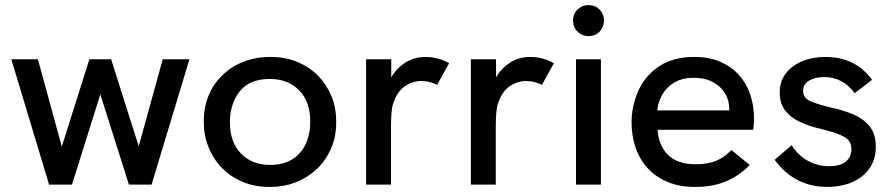

<svg xmlns="http://www.w3.org/2000/svg" viewBox="-20 -726 3507 755"><path d="M576 0H487L374.5 -355L263 0H173L24.5 -493H129L223 -149.5L331.5 -493H417L525.5 -151L620 -493H725Z M1045.5 9H1037.5Q981.5 9 935 -10.5Q887 -30.5 853 -65.5Q818.5 -100.5 800 -147.5Q781.5 -192 781.5 -243V-252.5Q781.5 -288 790 -319.5Q799 -353.5 816 -382Q833 -410 857 -432.5Q880.5 -455 909.5 -470.5Q938.5 -486 972 -494Q1005.5 -502 1041.5 -502H1045.5Q1102.5 -502 1149 -482.5Q1197 -462.5 1231 -428Q1265 -393 1284 -346.5Q1302 -302 1302 -251V-243Q1302 -188.5 1282 -142.5Q1261.5 -95.5 1226 -61.5Q1190.5 -28 1143 -9Q1096.5 9 1045.5 9ZM1041.5 -77.5Q1094 -77.5 1129.2 -99.5Q1164.5 -121.5 1182.2 -160Q1200 -198.5 1200 -247Q1200 -326.5 1156.2 -371Q1112.5 -415.5 1041.5 -415.5Q983 -415.5 947.2 -389.8Q911.5 -364 895 -315.5Q884 -284 884 -247Q884 -166.5 927.8 -122Q971.5 -77.5 1041.5 -77.5Z M1517.5 0H1419.5V-493H1518.5V-421.5Q1539.5 -458 1574.2 -480Q1609 -502 1653 -502Q1703 -502 1746 -477.5L1699 -392Q1670 -407.5 1637 -407.5Q1602.5 -407.5 1572 -386.8Q1541.5 -366 1526 -318Q1517.5 -296.5 1517.5 -224Z M1929.5 0H1831.5V-493H1930.5V-421.5Q1951.5 -458 1986.2 -480Q2021 -502 2065 -502Q2115 -502 2158 -477.5L2111 -392Q2082 -407.5 2049 -407.5Q2014.5 -407.5 1984 -386.8Q1953.5 -366 1938 -318Q1929.5 -296.5 1929.5 -224Z M2343 0H2245V-493H2343ZM2294 -584Q2269.5 -584 2251.5 -601.2Q2233.5 -618.5 2233.5 -645Q2233.5 -672.5 2251.5 -689.2Q2269.5 -706 2294 -706Q2320 -706 2337.5 -688.5Q2355 -671 2355 -645Q2355 -621 2338.5 -602.5Q2322 -584 2294 -584Z M2716.5 9H2712Q2651 9 2605 -10.5Q2557.5 -30.5 2526 -65.5Q2494.5 -100 2479 -146.5Q2463.5 -192.5 2463.5 -243.5Q2463.5 -309 2490 -369Q2517 -429 2573.5 -466.5Q2629.5 -502 2708 -502H2712.5Q2769.5 -502 2812.5 -483Q2857 -463.5 2886.5 -430.5Q2916 -397 2930.5 -353Q2945 -309.5 2945 -260.5Q2945 -239.5 2942 -215.5H2566Q2569 -156 2606.5 -117Q2644.5 -80 2717 -80Q2763 -80 2795.5 -93.5Q2828.5 -107 2856 -136L2928.5 -77Q2882.5 -31.5 2831.5 -11.5Q2780.5 9 2716.5 9ZM2847.5 -292V-299Q2847.5 -329 2833.5 -355H2833Q2817.5 -383.5 2786 -401.8Q2754.5 -420 2706.5 -420Q2663.5 -420 2633 -402.2Q2602.5 -384.5 2585.2 -355.5Q2568 -326.5 2564.5 -292Z M3232.5 9Q3105 9 3026 -97.5L3093 -155Q3119 -114 3157.5 -93.2Q3196 -72.5 3239.5 -72.5Q3285 -72.5 3306.5 -91Q3328 -109.5 3328 -139Q3328 -171 3301.5 -186.8Q3275 -202.5 3214.5 -217.5Q3106.5 -241.5 3070.5 -288Q3046 -316 3046 -362.5Q3046 -405.5 3070 -437Q3094 -468.5 3134.5 -485.2Q3175 -502 3224 -502Q3286 -502 3332.2 -478.8Q3378.5 -455.5 3409 -412L3341 -359.5Q3294 -423 3220.5 -423Q3186.5 -423 3162.2 -409.5Q3138 -396 3138 -368.5Q3138 -343.5 3161.2 -331Q3184.5 -318.5 3242 -304.5Q3299.5 -291.5 3336.2 -276Q3373 -260.5 3397.5 -232Q3424 -201 3424 -149Q3424 -100 3399.5 -64.5Q3375 -29 3331.8 -10Q3288.5 9 3232.5 9Z"/></svg>

Font: Acari Sans Neue SemiBold
Style: Regular
Weight: 600
Designer: Alfredo Marco Pradil (font), Cristiano Sobral (main changes)
Foundry: Hanken Design Co. (font), Cristiano Sobral (main changes)
Version: Version 2.459;March 19, 2022;FontCreator 14.0.0.2808 64-bit;